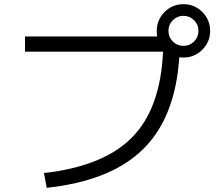

<svg xmlns="http://www.w3.org/2000/svg" viewBox="-20 -868 1040 921"><path d="M732 -720Q732 -773 769.5 -810.5Q807 -848 860 -848Q913 -848 950.5 -810.5Q988 -773 988 -720Q988 -667 950.5 -629.5Q913 -592 860 -592Q846 -592 840 -593Q821 -304 666 -152Q511 0 204 33L191 -38Q476 -70 613 -208.5Q750 -347 762 -620H100V-693H734Q732 -702 732 -720ZM911 -669Q932 -690 932 -720Q932 -750 911 -771Q890 -792 860 -792Q830 -792 809 -771Q788 -750 788 -720Q788 -690 809 -669Q830 -648 860 -648Q890 -648 911 -669Z"/></svg>

Font: M PLUS 1p
Style: Regular
Weight: 400
Version: Version 1.062